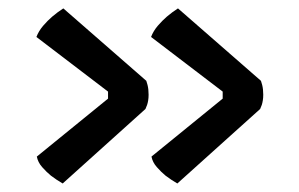

<svg xmlns="http://www.w3.org/2000/svg" viewBox="-20 -471 705 453"><path d="M595.7 -280.3Q597.2 -275.9 598.6 -270.5Q601.1 -260.7 601.1 -247.6Q601.1 -240.2 600.1 -234.1Q599.1 -228 597.7 -223.6Q595.7 -218.3 593.8 -213.9L398.4 -38.1Q383.3 -46.9 370.6 -56.6Q359.9 -65.4 349.9 -76.9Q339.8 -88.4 337.4 -101.6L505.4 -238.3V-254.9L336.4 -383.8Q341.8 -397.9 352.3 -410.2Q362.8 -422.4 373.5 -431.6Q386.2 -442.4 399.9 -451.2L595.7 -280.3ZM325.2 -280.3Q326.7 -275.9 328.1 -270.5Q330.6 -260.7 330.6 -247.6Q330.6 -240.2 329.6 -234.1Q328.6 -228 327.1 -223.6Q325.2 -218.3 323.2 -213.9L127.9 -38.1Q112.8 -46.9 100.1 -56.6Q89.4 -65.4 79.3 -76.9Q69.3 -88.4 66.9 -101.6L234.9 -238.3V-254.9L65.9 -383.8Q71.3 -397.9 81.8 -410.2Q92.3 -422.4 103 -431.6Q115.7 -442.4 129.4 -451.2L325.2 -280.3Z"/></svg>

Font: Basic
Style: Regular
Weight: 400
Designer: Magnus Gaarde
Foundry: Magnus Gaarde
Version: Version 1.003; ttfautohint (v1.1) -l 6 -r 16 -G 0 -x 16 -D l